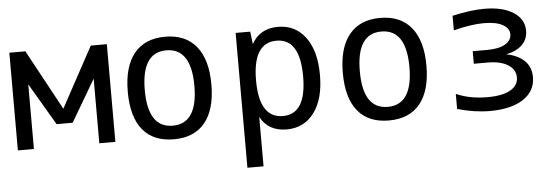

<svg xmlns="http://www.w3.org/2000/svg" viewBox="-49 -711 3109 1071"><g transform="rotate(-5 1505.0 -176.0)"><path d="M29.8 -546.9H119.6L302.7 -209.5L485.8 -546.9H575.7V0H485.8V-361.8L347.7 -127H257.8L119.6 -361.8V0H29.8Z M902.8 14.2Q788.1 14.2 728.5 -58.8Q668.9 -131.8 668.9 -272.5Q668.9 -412.1 729 -486.1Q789.1 -560.1 902.8 -560.1Q1016.6 -560.1 1076.9 -486.1Q1137.2 -412.1 1137.2 -272.5Q1137.2 -132.8 1077.1 -59.3Q1017.1 14.2 902.8 14.2ZM902.8 -62Q1042 -62 1042 -272.9Q1042 -483.9 902.8 -483.9Q764.2 -483.9 764.2 -272.9Q764.2 -62 902.8 -62Z M1296.9 -546.9H1378.4L1387.2 -477.1Q1433.6 -560.1 1534.7 -560.1Q1631.8 -560.1 1688.5 -483.4Q1745.1 -406.7 1745.1 -272.5Q1745.1 -138.2 1688.5 -62Q1631.8 14.2 1534.2 14.2Q1431.6 14.2 1387.2 -68.8V208H1296.9ZM1520 -62Q1650.9 -62 1650.9 -272.9Q1650.9 -483.9 1520 -483.9Q1387.2 -483.9 1387.2 -272.9Q1387.2 -62 1520 -62Z M2106.9 14.2Q1992.2 14.2 1932.6 -58.8Q1873 -131.8 1873 -272.5Q1873 -412.1 1933.1 -486.1Q1993.2 -560.1 2106.9 -560.1Q2220.7 -560.1 2281 -486.1Q2341.3 -412.1 2341.3 -272.5Q2341.3 -132.8 2281.2 -59.3Q2221.2 14.2 2106.9 14.2ZM2106.9 -62Q2246.1 -62 2246.1 -272.9Q2246.1 -483.9 2106.9 -483.9Q1968.3 -483.9 1968.3 -272.9Q1968.3 -62 2106.9 -62Z M2671.4 10.7Q2586.9 10.7 2490.7 -16.6V-101.1Q2566.4 -67.4 2665 -67.4Q2750.5 -67.4 2794.4 -93Q2838.4 -118.7 2838.4 -163.1Q2838.4 -207 2796.9 -233.4Q2755.4 -259.8 2682.6 -259.8H2605.5V-330.1H2686Q2752.9 -330.1 2787.8 -351.1Q2822.8 -372.1 2822.8 -405.3Q2822.8 -439 2786.4 -459.7Q2750 -480.5 2680.7 -480.5Q2646 -480.5 2604 -474.4Q2562 -468.3 2510.7 -455.1V-536.6Q2613.3 -560.1 2689.9 -560.1Q2792.5 -560.1 2852.3 -521.7Q2912.1 -483.4 2912.1 -418Q2912.1 -371.1 2880.6 -339.8Q2849.1 -308.6 2790.5 -296.4Q2853 -284.7 2890.4 -249.8Q2927.7 -214.8 2927.7 -156.7Q2927.7 -79.6 2860.4 -34.4Q2793 10.7 2671.4 10.7Z"/></g></svg>

Font: Vazir Code Hack
Style: Code-Hack
Weight: 400
Foundry: DejaVu fonts team - Redesigned by Saber Rastikerdar
Version: Version 1.1.2